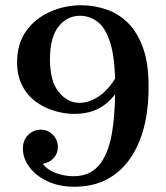

<svg xmlns="http://www.w3.org/2000/svg" viewBox="-20 -700 630 730"><path d="M264 10Q205 10 161 -10.5Q117 -31 92 -64.5Q67 -98 67 -135Q67 -167 87 -187Q107 -207 135 -207Q162 -207 181 -187.5Q200 -168 200 -140Q200 -118 185.5 -100.5Q171 -83 143 -77Q160 -54 192.5 -42Q225 -30 260 -30Q319 -30 354 -69Q389 -108 403.5 -183Q418 -258 418 -368Q418 -474 400.5 -533Q383 -592 352.5 -616Q322 -640 284 -640Q235 -640 202.5 -599Q170 -558 170 -474Q170 -391 203.5 -350Q237 -309 282 -309Q321 -309 360.5 -337Q400 -365 433 -428V-366Q409 -321 366.5 -294Q324 -267 263 -267Q225 -267 186.5 -278.5Q148 -290 116 -313.5Q84 -337 64.5 -374.5Q45 -412 45 -463Q45 -534 79.5 -582Q114 -630 170 -655Q226 -680 288 -680Q337 -680 383.5 -664.5Q430 -649 466 -613.5Q502 -578 523.5 -519Q545 -460 545 -372Q545 -249 510.5 -164Q476 -79 413.5 -34.5Q351 10 264 10Z"/></svg>

Font: Brygada 1918 SemiBold
Style: Regular
Weight: 600
Designer: Mateusz Machalski | Borys Kosmynka | Przemek Hoffer
Foundry: NIEPODLEGLA 2018
Version: Version 3.006